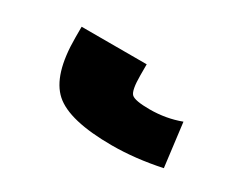

<svg xmlns="http://www.w3.org/2000/svg" viewBox="-50 -65 546 460"><g transform="rotate(30 223.0 165.0)"><path d="M253 90Q253 132 262.5 141Q272 150 313 150Q358 150 398 135L413 255Q342 270 278 270Q159 270 116 231.5Q73 193 73 90V60H253Z"/></g></svg>

Font: Mplus 1p Black
Style: Regular
Weight: 900
Version: Version 1.061